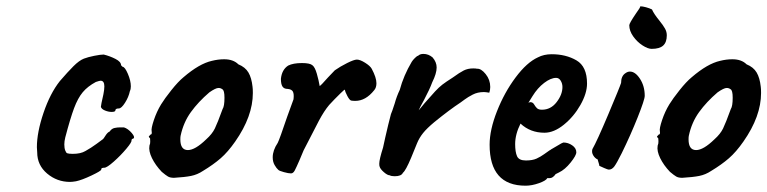

<svg xmlns="http://www.w3.org/2000/svg" viewBox="-20 -571 2434 609"><path d="M202 6Q161 6 129.5 -20.5Q98 -47 98 -88L97 -104Q97 -151 118 -213Q139 -275 170 -314Q195 -343 213 -361Q231 -379 246 -385Q259 -390 279 -394Q299 -398 309 -398Q329 -393 346.5 -384Q364 -375 364 -364L369 -359Q376 -359 385.5 -337Q395 -315 395 -297Q395 -288 392 -282Q388 -263 376.5 -245Q365 -227 357 -227Q346 -227 346 -221Q346 -216 334 -216Q324 -216 313 -220.5Q302 -225 300 -232Q300 -237 308 -272Q311 -287 311 -297Q311 -315 299 -315Q296 -315 284 -311Q258 -297 242.5 -278.5Q227 -260 215 -228Q203 -196 187 -135Q184 -123 184 -113Q184 -101 187 -93.5Q190 -86 193 -85Q198 -83 211 -83Q236 -83 251 -92Q269 -102 286 -114.5Q303 -127 307 -130Q309 -132 315 -141.5Q321 -151 328 -154Q334 -163 343 -165Q352 -167 361 -167Q370 -167 373 -167Q386 -163 398 -149Q410 -135 402 -131Q399 -131 398 -129Q397 -127 397 -126Q399 -121 381 -99.5Q363 -78 341 -58.5Q319 -39 311 -39Q307 -39 304 -38Q301 -37 301 -33Q301 -29 270.5 -14.5Q240 0 221 4Q209 6 202 6Z M493 -26Q473 -47 462 -69.5Q451 -92 454 -109Q457 -116 456.5 -123Q456 -130 456 -132Q452 -136 452 -137.5Q452 -139 454 -140.5Q456 -142 457 -144Q463 -144 461 -155Q459 -163 468 -190Q477 -217 491 -240Q502 -258 523.5 -285Q545 -312 562 -326Q612 -369 652 -378Q672 -383 691 -383Q720 -383 736 -367Q758 -358 768 -341Q778 -324 781 -296Q782 -290 782 -276Q782 -202 726 -122Q703 -89 680 -69Q657 -49 624 -29Q606 -17 586 -13Q566 -9 532 -7Q520 -7 513 -11Q506 -15 493 -26ZM686 -225Q692 -234 692 -261Q692 -285 685 -288Q680 -292 673 -292Q664 -292 644 -278Q609 -248 585.5 -215.5Q562 -183 553 -141Q552 -137 552 -129Q552 -95 576 -95Q599 -95 634 -129Q653 -146 661.5 -163.5Q670 -181 686 -225Z M863 -32Q857 -37 851 -47.5Q845 -58 845 -72Q845 -94 861 -118Q867 -130 891 -201L911 -256Q913 -273 909 -280.5Q905 -288 892 -289Q881 -289 876 -296.5Q871 -304 871 -321Q874 -350 894 -363Q910 -371 938 -371Q963 -371 971 -364Q979 -358 985 -337Q991 -316 994 -298Q999 -301 1020 -325L1042 -348Q1059 -360 1081 -371Q1103 -382 1112 -382Q1122 -382 1138 -372Q1154 -362 1159 -353Q1174 -325 1174 -307Q1174 -293 1167 -285Q1140 -251 1107 -251Q1099 -251 1094 -252Q1089 -253 1082 -266Q1075 -279 1074 -286Q1074 -289 1059.5 -274.5Q1045 -260 1041 -256L1024 -238Q1008 -219 991.5 -188Q975 -157 943 -94L930 -63Q920 -40 915 -30.5Q910 -21 903 -21Q895 -21 880.5 -25Q866 -29 863 -32Z M1184 -43Q1183 -45 1183 -52Q1183 -65 1195 -103L1202 -135Q1212 -179 1220 -209Q1223 -215 1232 -243Q1238 -265 1248 -286Q1260 -331 1286 -375Q1289 -380 1296 -387Q1303 -394 1306 -394Q1312 -400 1323 -400Q1339 -400 1352 -389Q1365 -374 1365 -357Q1365 -338 1351 -310Q1343 -288 1325 -254Q1311 -229 1308 -221Q1320 -237 1360 -281Q1372 -294 1383 -302.5Q1394 -311 1416 -325Q1438 -341 1451 -347.5Q1464 -354 1481 -354Q1489 -354 1493 -353Q1506 -354 1520.5 -336Q1535 -318 1535 -295Q1535 -286 1532 -277Q1520 -279 1515 -279Q1495 -279 1479.5 -271Q1464 -263 1454 -255.5Q1444 -248 1441 -246Q1406 -223 1358 -184Q1334 -164 1322 -149Q1310 -134 1303 -117Q1301 -111 1284 -70.5Q1267 -30 1258 -23Q1253 -12 1232 -12Q1221 -12 1216 -15Q1209 -15 1197.5 -25Q1186 -35 1184 -43Z M1533 -112Q1533 -159 1556.5 -218.5Q1580 -278 1615.5 -325.5Q1651 -373 1686 -389Q1705 -399 1730 -399Q1775 -399 1808.5 -379.5Q1842 -360 1842 -306Q1842 -275 1821 -238Q1800 -201 1768.5 -175.5Q1737 -150 1707 -150Q1662 -150 1631 -179Q1614 -145 1614 -114Q1614 -89 1620 -75.5Q1626 -62 1648 -62Q1669 -62 1682 -68Q1695 -74 1706 -82Q1717 -90 1723 -94L1727 -96H1726Q1744 -106 1752.5 -111.5Q1761 -117 1767 -119Q1782 -119 1795 -110Q1808 -101 1808 -88Q1808 -78 1790 -55.5Q1772 -33 1753 -24L1741 -18H1742Q1733 -6 1724 -6H1716Q1712 2 1689.5 10Q1667 18 1647 18Q1533 18 1533 -112ZM1764 -295Q1764 -306 1758.5 -315Q1753 -324 1744 -324Q1727 -324 1706 -308Q1685 -292 1669 -266L1656 -245Q1660 -247 1662 -247Q1670 -247 1674 -240Q1678 -233 1683 -228Q1688 -223 1699 -223Q1727 -223 1745.5 -247Q1764 -271 1764 -295Z M1976 -491Q1976 -497 1997 -528Q2011 -547 2011 -551Q2018 -551 2029 -548Q2040 -545 2048 -541Q2054 -527 2072 -505Q2084 -490 2089.5 -480Q2095 -470 2095 -459Q2095 -437 2083.5 -426.5Q2072 -416 2047 -416Q2035 -416 2018 -427Q2001 -438 1988.5 -455.5Q1976 -473 1976 -491ZM1881 -45Q1881 -48 1878.5 -55.5Q1876 -63 1876 -65Q1867 -69 1861.5 -78.5Q1856 -88 1859 -98Q1873 -122 1909.5 -208.5Q1946 -295 1950 -308Q1950 -330 1964 -339Q1971 -344 1978 -344Q1995 -344 2010 -321Q2025 -298 2025 -267Q2025 -255 2002.5 -198.5Q1980 -142 1952 -85Q1936 -53 1928.5 -43Q1921 -33 1911 -33Q1908 -33 1896.5 -38Q1885 -43 1881 -45Z M2105 -26Q2085 -47 2074 -69.5Q2063 -92 2066 -109Q2069 -116 2068.5 -123Q2068 -130 2068 -132Q2064 -136 2064 -137.5Q2064 -139 2066 -140.5Q2068 -142 2069 -144Q2075 -144 2073 -155Q2071 -163 2080 -190Q2089 -217 2103 -240Q2114 -258 2135.5 -285Q2157 -312 2174 -326Q2224 -369 2264 -378Q2284 -383 2303 -383Q2332 -383 2348 -367Q2370 -358 2380 -341Q2390 -324 2393 -296Q2394 -290 2394 -276Q2394 -202 2338 -122Q2315 -89 2292 -69Q2269 -49 2236 -29Q2218 -17 2198 -13Q2178 -9 2144 -7Q2132 -7 2125 -11Q2118 -15 2105 -26ZM2298 -225Q2304 -234 2304 -261Q2304 -285 2297 -288Q2292 -292 2285 -292Q2276 -292 2256 -278Q2221 -248 2197.5 -215.5Q2174 -183 2165 -141Q2164 -137 2164 -129Q2164 -95 2188 -95Q2211 -95 2246 -129Q2265 -146 2273.5 -163.5Q2282 -181 2298 -225Z"/></svg>

Font: Caveat
Style: Bold
Weight: 700
Designer: Pablo Impallari
Foundry: Pablo Impallari
Version: Version 1.500; ttfautohint (v1.6)